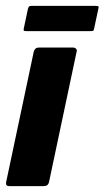

<svg xmlns="http://www.w3.org/2000/svg" viewBox="-28 -634 356 654"><path d="M139 -14Q136 0 121 0H4Q-10 0 -7 -14L87 -458Q91 -472 104 -472H221Q227 -472 231 -468Q235 -464 233 -458ZM292 -534Q291 -530 289 -529Q287 -528 278 -528H62Q54 -528 53 -530Q52 -532 53 -537L67 -603Q69 -610 71 -612Q73 -614 80 -614H297Q305 -614 307 -612.5Q309 -611 307 -604Z"/></svg>

Font: Glory Thin ExtraBold
Style: Italic
Weight: 800
Italic angle: -12°
Version: Version 1.011